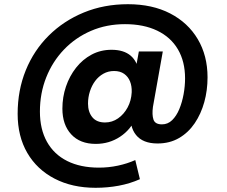

<svg xmlns="http://www.w3.org/2000/svg" viewBox="-20 -678 1080 914"><path d="M435 216Q324 216 240 172.5Q156 129 110 50Q64 -29 64 -136Q64 -248 102.5 -343Q141 -438 212 -508.5Q283 -579 379 -618.5Q475 -658 589 -658Q705 -658 790 -614Q875 -570 921.5 -491.5Q968 -413 968 -310Q968 -248 952.5 -192Q937 -136 907 -91.5Q877 -47 832.5 -21Q788 5 730 5Q660 5 627.5 -35.5Q595 -76 604 -142L607 -174L627 -118Q603 -61 551.5 -27Q500 7 436 7Q361 7 319 -38.5Q277 -84 277 -161Q277 -216 294 -266Q311 -316 342 -355.5Q373 -395 416 -418Q459 -441 511 -441Q569 -441 602 -413Q635 -385 641 -332L620 -317L641 -433H755L708 -169Q703 -132 710.5 -109Q718 -86 751 -86Q779 -86 799.5 -106Q820 -126 833.5 -158.5Q847 -191 854 -229.5Q861 -268 861 -305Q861 -385 827 -443Q793 -501 728.5 -532Q664 -563 575 -563Q487 -563 413 -531Q339 -499 284.5 -442Q230 -385 200 -309.5Q170 -234 170 -147Q170 -63 203.5 -3Q237 57 300 88.5Q363 120 451 120Q497 120 541.5 110.5Q586 101 624 84L646 175Q599 196 545.5 206Q492 216 435 216ZM480 -95Q514 -95 542 -114.5Q570 -134 587.5 -166.5Q605 -199 607 -239Q608 -268 599 -290.5Q590 -313 571 -326.5Q552 -340 523 -340Q495 -340 472 -327Q449 -314 433 -292.5Q417 -271 408 -243Q399 -215 399 -185Q399 -145 419.5 -120Q440 -95 480 -95Z"/></svg>

Font: DM Sans 20pt ExtraBold
Style: Italic
Weight: 800
Italic angle: -10°
Version: Version 4.004;gftools[0.9.30]